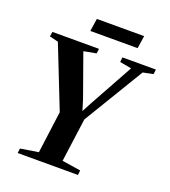

<svg xmlns="http://www.w3.org/2000/svg" viewBox="-160 -1020 1003 1135"><g transform="rotate(20 341.5 -452.5)"><path d="M83.5 0 87.5 -29.5 200 -47.5 235 -311.5 82 -699.5 27 -713 32 -743H325L321 -713L242.5 -698.5L337.5 -432.5L358.5 -364L389 -421.5L542.5 -699.5L469 -713L472.5 -743H683L679 -713L615 -700L386 -321L349 -47.5L466 -29.5L463 0ZM252.5 -905H550L538 -825H240.5Z"/></g></svg>

Font: Merriweather 96pt
Style: Bold Italic
Weight: 700
Italic angle: -7.8°
Version: Version 2.101